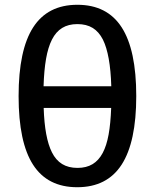

<svg xmlns="http://www.w3.org/2000/svg" viewBox="-20 -762 642 796"><path d="M544.9 -363.8Q544.9 -554.7 484.6 -648.4Q424.3 -742.2 300.8 -742.2Q177.7 -742.2 117.4 -648.4Q57.1 -554.7 57.1 -363.3Q57.1 -171.9 117.2 -78.9Q177.2 14.2 300.3 14.2Q423.8 14.2 484.4 -79.6Q544.9 -173.3 544.9 -363.8ZM195.3 -597.7Q211.9 -630.4 237.8 -646.2Q263.7 -662.1 300.8 -662.1Q338.4 -662.1 364.3 -646.2Q390.1 -630.4 406.7 -597.7Q437.5 -535.6 441.4 -404.3H160.6Q162.6 -470.2 170.9 -518.1Q179.2 -565.9 195.3 -597.7ZM195.3 -130.4Q165 -190.4 161.1 -314.5H440.9Q438.5 -249.5 430.2 -203.9Q421.9 -158.2 405.8 -127.9Q389.2 -96.7 363.5 -81.3Q337.9 -65.9 301.3 -65.9Q263.7 -65.9 237.5 -82Q211.4 -98.1 195.3 -130.4Z"/></svg>

Font: Hack Dev
Style: Regular
Weight: 400
Designer: Christopher Simpkins
Foundry: Christopher Simpkins
Version: Version 2.0315